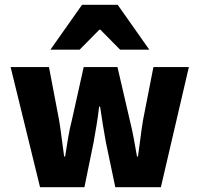

<svg xmlns="http://www.w3.org/2000/svg" viewBox="-20 -776 827 796"><path d="M146 0 24 -498H183L225 -278Q231 -242 235.5 -205Q240 -168 246 -127H250Q256 -168 262.5 -205.5Q269 -243 278 -278L327 -498H467L518 -278Q527 -242 534 -205Q541 -168 548 -127H552Q558 -168 562.5 -205Q567 -242 573 -278L616 -498H763L647 0H458L419 -186Q413 -220 407 -255.5Q401 -291 395 -334H391Q386 -291 380 -255.5Q374 -220 368 -186L330 0ZM189 -570 320 -756H468L599 -570H478L396 -653H392L310 -570Z"/></svg>

Font: Source Sans 3 ExtraBold
Style: Regular
Weight: 800
Designer: Paul D. Hunt
Foundry: Adobe
Version: Version 3.052;hotconv 1.1.0;makeotfexe 2.6.0